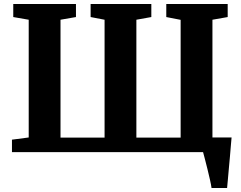

<svg xmlns="http://www.w3.org/2000/svg" viewBox="-20 -763 1209 963"><path d="M1041 180Q1039 164.5 1033.2 138.8Q1027.5 113 1020.5 85Q1013.5 57 1007.5 33.8Q1001.5 10.5 998.5 0L961.5 -73.5H1141.5Q1140 -59.5 1138 -33.8Q1136 -8 1133.2 23.5Q1130.5 55 1127.5 86Q1124.5 117 1122.5 142.2Q1120.5 167.5 1119 180ZM40 0V-62.5L124 -73.5V-664L46.5 -677.5V-743H361V-677.5L283.5 -664V-73H504.5V-664L434.5 -677.5V-743H739V-677.5L664 -664V-73H886V-663.5L814 -677.5V-743H1122V-677.5L1045.5 -664V-73L1128.5 -62.5V0Z"/></svg>

Font: Merriweather 20pt ExtraBold
Style: Regular
Weight: 800
Version: Version 2.100